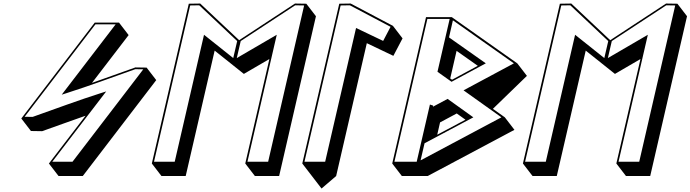

<svg xmlns="http://www.w3.org/2000/svg" viewBox="-20 -924 3902 1085"><path d="M515.5 -796.4 100.4 -254.4 154.8 -183.7 218.2 -182.7C300 -211.6 381.6 -241.5 463.4 -270L256.4 0L310.8 70.7H447.8L862.9 -471.3L808.5 -542L745 -543C663.2 -514.1 581.7 -484.2 499.8 -455.6L706.9 -725.7L652.5 -796.4ZM519.2 -786.4H633.5L328.7 -388.9L354.7 -397.2C485.4 -438.8 616.9 -487.8 744.5 -533L789.7 -532.3L389.7 -10H275.4L580.2 -407.4L554.2 -399.2C423.4 -357.6 292 -308.5 164.4 -263.4L119.2 -264.1Z M1557.4 70.7 1765.4 -832.3 1711 -903 1647 -904 1331.4 -696.9 1111.4 -904 1046.9 -903 838 0 892.4 70.7H1029.4L1193 -638L1358 -506.4L1358.1 -506.6L1358.2 -506.4L1502.3 -590.4L1366 0L1420.4 70.7ZM1320.3 -692 1298 -595.9 1132.9 -727.5 967.3 -10H850.3L1054.7 -893.2L1105.8 -894ZM1340.3 -692 1648 -894 1698.7 -893.2 1495.3 -10H1378.3L1544 -727.5L1318.1 -595.9Z M1688.2 0 1742.6 70.7 1797 141.4 1879.6 70.7 2052.9 -680 2202.9 -608.4 2254.8 -707.2 2200.4 -778 1961.7 -904 1897.2 -903ZM1700.5 -10 1904.9 -893.2 1957.2 -894 2187.1 -772.5 2145.2 -692.8 1992.1 -765.9 1817.5 -10Z M2680.1 -552 2534.4 -473.5 2524.2 -480.7 2560.2 -636.7 2560.5 -636.3ZM2533.4 -827H2387.4L2196.5 0L2250.9 70.7H2396.9L2887.1 -190.3L2832.8 -261L2765.4 -309L2957.6 -495.3L2903.2 -566ZM2466.8 -232.3 2561.1 -282.8 2610.3 -247.5 2450.8 -162.6ZM2409.5 -333.2 2334.8 -10H2208.8L2395.1 -817H2521.1L2452.2 -518.4L2531.7 -461.8L2725.4 -566.1L2517.4 -712.6L2539.4 -809.2L2883.9 -566L2599.5 -413.5L2813.5 -261L2356.7 -17.8L2379.2 -114.4L2654.9 -260.9L2509.4 -365.2L2426.6 -320.9L2428.1 -327.1Z M3654.4 70.7 3862.4 -832.3 3808 -903 3744 -904 3428.4 -696.9 3208.4 -904 3143.9 -903 2935 0 2989.4 70.7H3126.4L3290 -638L3455 -506.4L3455.1 -506.6L3455.2 -506.4L3599.3 -590.4L3463 0L3517.4 70.7ZM3417.3 -692 3395 -595.9 3229.9 -727.5 3064.3 -10H2947.3L3151.7 -893.2L3202.8 -894ZM3437.3 -692 3745 -894 3795.7 -893.2 3592.3 -10H3475.3L3641 -727.5L3415.1 -595.9Z"/></svg>

Font: Stormning
Style: AsgardObl
Weight: 400
Designer: Robert Jablonski, Mew Too
Foundry: Cannot Into Space Fonts
Version: Version 0.90